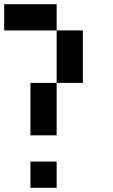

<svg xmlns="http://www.w3.org/2000/svg" viewBox="-20 -895 540 915"><path d="M0 -750V-875H250V-750ZM125 0V-125H250V0ZM125 -250V-500H250V-250ZM250 -500V-750H375V-500Z"/></svg>

Font: GalmuriMono7 Regular
Style: Regular
Weight: 400
Designer: Lee Minseo (quiple)
Version: Version 2.399;hotconv 1.1.1;makeotfexe 2.6.0 DEVELOPMENT